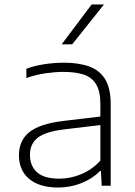

<svg xmlns="http://www.w3.org/2000/svg" viewBox="-20 -828 600 856"><path d="M239.5 8Q156 8 110.2 -30.2Q64.5 -68.5 64.5 -135.5Q64.5 -202 111.2 -239.2Q158 -276.5 264.5 -289L427.5 -308.5V-364.5Q427.5 -421.5 408.2 -452.8Q389 -484 352.2 -495.8Q315.5 -507.5 262.5 -507.5Q227.5 -507.5 184.5 -501.5Q141.5 -495.5 97.5 -480V-521.5Q133.5 -535 178 -541.8Q222.5 -548.5 264 -548.5Q330.5 -548.5 377.2 -531.8Q424 -515 448.8 -474.8Q473.5 -434.5 473.5 -364V0H433.5L430 -65.5H425.5Q395 -33 345 -12.5Q295 8 239.5 8ZM113.5 -138.5Q113.5 -88.5 145 -60Q176.5 -31.5 244 -31.5Q295 -31.5 342.5 -51.5Q390 -71.5 427.5 -111.5V-270.5L265 -251Q182.5 -241 148 -213.8Q113.5 -186.5 113.5 -138.5ZM255 -630.5 388.5 -808H443.5L302 -630.5Z"/></svg>

Font: Encode Sans Exp XLt
Style: Regular
Weight: 200
Width: 7
Designer: Multiple Designers
Foundry: Impallari Type
Version: Version 3.002; ttfautohint (v1.8.3) -l 8 -r 50 -G 200 -x 14 